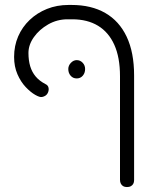

<svg xmlns="http://www.w3.org/2000/svg" viewBox="-20 -606 620 776"><path d="M493 150Q484 150 478 146.5Q472 143 468.5 136.5Q465 130 465 121V-298Q465 -374 442 -425Q419 -476 376 -502Q333 -528 272 -528H253Q211 -528 175 -507.5Q139 -487 117 -456Q95 -425 95 -392Q95 -362 102 -338.5Q109 -315 124 -297Q139 -279 164 -266Q175 -261 176.5 -249.5Q178 -238 171.5 -227.5Q165 -217 150 -214Q141 -212 122.5 -222.5Q104 -233 84 -254Q64 -275 50.5 -306Q37 -337 37 -376Q37 -421 53.5 -459Q70 -497 100 -525.5Q130 -554 170 -570Q210 -586 257 -586H269Q349 -586 405.5 -553.5Q462 -521 492 -457.5Q522 -394 522 -301V122Q522 131 518.5 137Q515 143 509 146.5Q503 150 493 150ZM290 -289Q275 -289 265.5 -300Q256 -311 256 -327Q256 -341 266.5 -352Q277 -363 290 -363Q304 -363 314 -352.5Q324 -342 324 -327Q324 -311 314.5 -300Q305 -289 290 -289Z"/></svg>

Font: Fredoka Light Light
Style: Regular
Weight: 300
Version: Version 2.001